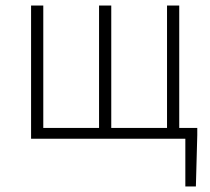

<svg xmlns="http://www.w3.org/2000/svg" viewBox="-20 -500 756 692"><path d="M648 172V0H92V-480H136V-39H337V-480H381V-39H582V-480H626V-39H691V-13L686 172Z"/></svg>

Font: CV Source Sans Light
Style: Regular
Weight: 300
Designer: Paul D. Hunt
Foundry: Adobe Systems Incorporated
Version: Version 3.001